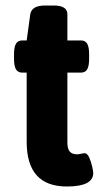

<svg xmlns="http://www.w3.org/2000/svg" viewBox="-20 -670 382 698"><path d="M77 -154V-406H61Q45 -406 38 -418Q31 -430 31 -456V-473Q31 -499 38 -511Q45 -523 61 -523H77L90 -618Q95 -650 144 -650H175Q225 -650 225 -618V-523H274Q290 -523 297 -511Q304 -499 304 -473V-456Q304 -430 297 -418Q290 -406 274 -406H225V-152Q225 -129 233.5 -119Q242 -109 261 -109Q266 -109 274.5 -111Q283 -113 288 -113Q297 -113 304 -98Q311 -83 315 -65Q319 -47 319 -41Q319 8 223 8Q77 8 77 -154Z"/></svg>

Font: Asap-Bold
Style: Bold
Weight: 700
Designer: Pablo Cosgaya
Foundry: Omnibus-Type
Version: Version 2.000; ttfautohint (v1.8)